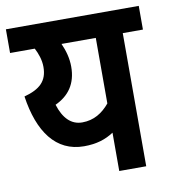

<svg xmlns="http://www.w3.org/2000/svg" viewBox="-73 -686 673 750"><g transform="rotate(-10 263.5 -311.0)"><path d="M527 -622H0V-528H98C109 -507 119 -480 119 -452C119 -396 89 -368 26 -351C47 -208 110 -119 222 -119C272 -119 308 -131 340 -152V0H447V-528H527ZM140 -298C194 -323 226 -366 226 -434C226 -468 217 -499 204 -528H340V-268C312 -234 277 -212 231 -212C187 -212 157 -243 140 -298Z"/></g></svg>

Font: Noto Sans Devanagari UI Condensed SemiBold
Style: Regular
Weight: 600
Width: 3
Designer: Jelle Bosma - Monotype Design Team
Foundry: Monotype Imaging Inc.
Version: Version 2.003